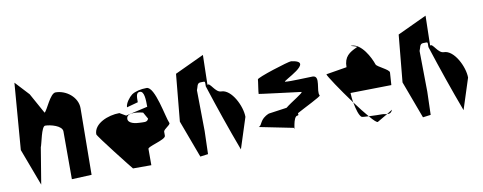

<svg xmlns="http://www.w3.org/2000/svg" viewBox="-55 -854 2776 1104"><g transform="rotate(-10 1332.5 -302.0)"><path d="M30 -216 111 0 146 -212C154 -228 170 -330 192 -330C222 -330 290 -313 290 -279V0L406 -5L410 -394C410 -458 346 -508 284 -508C252 -508 218 -414 202 -404L136 -523L61 -604Z M473 -230C473 -219 643 -4 647 0H754V-93C746 -109 860 -129 860 -153V-176C860 -192 904 -210 898 -222C882 -256 853 -442 804 -442C770 -442 736 -434 716 -420C700 -408 674 -376 674 -352L740 -370C740 -404 740 -427 762 -427C788 -427 789 -377 789 -335L661 -306L625 -327C558 -327 473 -292 473 -230ZM664 -286C664 -332 760 -306 760 -306L782 -267C774 -245 752 -252 730 -252C710 -252 664 -258 664 -286Z M959 -218 1040 0 1086 -6 1090 -140 1087 -379C1095 -395 1093 -420 1115 -420C1145 -420 1141 -426 1141 -392C1184 -259 1229 -128 1277 0L1335 -180C1335 -242 1284 -348 1223 -348C1189 -348 1168 -411 1152 -399L1156 -573L985 -493Z M1400 -109 1599 -69C1601 -35 1603 -135 1631 -135C1638 -135 1638 -140 1636 -148C1683 -174 1781 -221 1777 -227C1760 -254 1805 -341 1755 -341C1722 -341 1625 -335 1595 -339C1575 -342 1791 -431 1649 -449C1636 -451 1439 -389 1443 -379C1444 -376 1431 -299 1433 -297C1405 -298 1674 -266 1677 -265C1688 -261 1611 -218 1577 -190L1471 -175C1412 -151 1423 -115 1400 -109Z M1836 -340C1836 -331 1898 -238 1960 -154C1956 -174 1955 -195 1954 -210L2193 -214L2198 -287C2198 -305 2129 -332 2124 -347C2110 -389 2065 -477 2006 -477C1987 -477 2049 -468 2034 -462C1990 -442 1957 -422 1957 -360ZM1960 -154C1967 -114 1979 -73 1993 -64C1996 -62 2013 -61 2034 -60C2013 -85 1986 -118 1960 -154ZM2034 -60C2057 -32 2075 -16 2080 -19L2140 -54C2131 -55 2121 -58 2109 -58C2103 -58 2065 -58 2034 -60ZM2140 -54C2154 -53 2164 -55 2172 -74Z M2259 -218 2340 0 2386 -6 2390 -140 2387 -379C2395 -395 2393 -420 2415 -420C2445 -420 2441 -426 2441 -392C2484 -259 2529 -128 2577 0L2635 -180C2635 -242 2584 -348 2523 -348C2489 -348 2468 -411 2452 -399L2456 -573L2285 -493Z"/></g></svg>

Font: Corrode
Style: Regular
Weight: 400
Designer: Mew Too
Version: Version 0.532